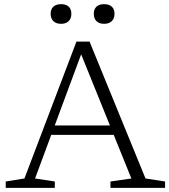

<svg xmlns="http://www.w3.org/2000/svg" viewBox="-20 -903 814 923"><path d="M210.5 -254.5V-300H548V-254.5ZM679.5 -45 773.5 -30.5V0H511V-30.5L611.5 -45L361 -664.5H378.5L148.5 -45L243.5 -30.5V0H7.5V-30.5L97.5 -45L347.5 -703H410.5ZM273.5 -788.5Q250 -788.5 236.8 -801.2Q223.5 -814 223.5 -836.5Q223.5 -859.5 236.8 -871.2Q250 -883 273.5 -883Q297 -883 310 -871.2Q323 -859.5 323 -836.5Q323 -814 310 -801.2Q297 -788.5 273.5 -788.5ZM480.5 -788.5Q457 -788.5 444 -801.2Q431 -814 431 -836.5Q431 -859.5 444 -871.2Q457 -883 480.5 -883Q504 -883 517.2 -871.2Q530.5 -859.5 530.5 -836.5Q530.5 -814 517.2 -801.2Q504 -788.5 480.5 -788.5Z"/></svg>

Font: Newsreader 9pt Light
Style: Regular
Weight: 300
Designer: Hugues Gentile
Foundry: Production Type
Version: Version 1.003